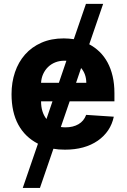

<svg xmlns="http://www.w3.org/2000/svg" viewBox="-20 -747 641 972"><path d="M38.4 -270.2Q38.4 -329.9 55.8 -381.4Q73.2 -432.9 106.9 -471.1Q140.6 -509.2 190 -530.9Q239.3 -552.6 302.9 -552.6Q316.1 -552.6 328.7 -551.5Q341.3 -550.4 353.7 -548.7L415.1 -727.3H502.1L431.8 -522.7Q460.6 -507.5 484.2 -484.6Q507.8 -461.6 524.5 -430.8Q541.2 -399.9 550.2 -361.2Q559.3 -322.4 559.3 -275.6V-234H332.7L288 -104Q293.7 -103.3 299.5 -102.8Q305.4 -102.3 311.4 -102.3Q350.1 -102.3 377.5 -118.3Q404.8 -134.2 416.2 -165.5L556.1 -156.2Q540.1 -80.3 475.1 -34.8Q409.4 10.7 308.9 10.7Q274.5 10.7 250.4 6L182.2 204.5H95.2L172.2 -19.5Q106.9 -52.9 72.6 -115.9Q38.4 -179 38.4 -270.2ZM278.1 -327.8 316.1 -439.3Q313.2 -439.6 310.7 -439.6Q308.2 -439.6 305.4 -439.6Q280.9 -439.6 259.9 -431.3Q239 -422.9 223.5 -408Q208.1 -393.1 198.7 -372.7Q189.3 -352.3 187.9 -327.8ZM187.9 -233.7Q187.9 -179.3 215.2 -144.5L245.7 -234H187.9ZM416.9 -327.8Q416.5 -372.5 390.6 -402.7L365.1 -327.8Z"/></svg>

Font: Inter P
Style: Bold
Weight: 700
Designer: Rasmus Andersson
Foundry: rsms
Version: Version 3.018;git-588b23468